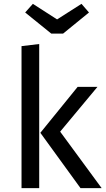

<svg xmlns="http://www.w3.org/2000/svg" viewBox="-20 -979 549 999"><path d="M184 0H92V-739L184 -750ZM293 -294 509 0H399L190 -288L384 -527H487ZM443 -914 308 -804H247L111 -914L151 -959L277 -878L404 -959Z"/></svg>

Font: FiraGO
Style: Regular
Weight: 400
Designer: bBox Type
Foundry: bBox Type GmbH
Version: Version 1.001;April 20, 2020;FontCreator 12.0.0.2555 64-bit